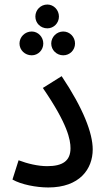

<svg xmlns="http://www.w3.org/2000/svg" viewBox="-20 -822 468 847"><path d="M189 -697C217 -697 240 -720 240 -749C240 -778 217 -802 189 -802C159 -802 136 -778 136 -749C136 -720 159 -697 189 -697ZM120 -578C148 -578 171 -601 171 -630C171 -659 148 -683 120 -683C90 -683 66 -659 66 -630C66 -601 90 -578 120 -578ZM259 -578C288 -578 311 -601 311 -630C311 -659 288 -683 259 -683C230 -683 206 -659 206 -630C206 -601 230 -578 259 -578ZM35 -30C73 -8 140 5 193 5C331 5 389 -76 389 -163C389 -235 347 -344 252 -486L169 -434C279 -274 291 -205 291 -168C291 -112 256 -89 188 -89C148 -89 101 -100 62 -115Z"/></svg>

Font: Noto Sans Arabic Cond Med
Style: Regular
Weight: 500
Width: 3
Designer: Monotype Design Team, Nadine Chahine, Nizar Qandah and Khaled Hosny
Foundry: Monotype Imaging Inc.
Version: Version 2.012